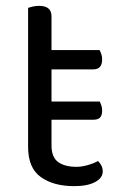

<svg xmlns="http://www.w3.org/2000/svg" viewBox="-20 -623 412 656"><path d="M233 13Q163 13 119.5 -18Q76 -49 76 -121V-596Q81 -598 91.5 -600.5Q102 -603 114 -603Q156 -603 156 -567V-452H320Q323 -447 326 -438.5Q329 -430 329 -420Q329 -386 299 -386H156V-276H321Q323 -271 326 -263.5Q329 -256 329 -246Q329 -228 321.5 -221Q314 -214 300 -214H156V-126Q156 -86 178.5 -69.5Q201 -53 242 -53Q259 -53 280 -59Q301 -65 315 -73Q321 -67 326 -58Q331 -49 331 -37Q331 -15 305 -1Q279 13 233 13Z"/></svg>

Font: Baloo Bhai 2
Style: Regular
Weight: 400
Designer: Supriya Tembe, Noopur Datye and Ek Type
Foundry: Ek Type
Version: Version 1.640;PS 1.000;hotconv 16.6.51;makeotf.lib2.5.65220;